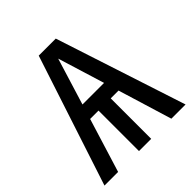

<svg xmlns="http://www.w3.org/2000/svg" viewBox="-187 -823 956 956"><g transform="rotate(-45 291.5 -344.5)"><path d="M390 -285H335V0H249V-285H190L102 0H6L232 -689H352L577 0H477ZM366 -363 290 -610 214 -363Z"/></g></svg>

Font: FiraGOUPP
Style: Medium
Weight: 400
Designer: bBox Type
Foundry: bBox Type GmbH
Version: Version 1.001